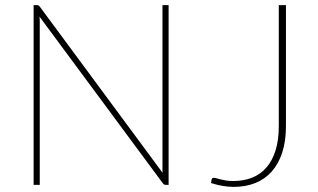

<svg xmlns="http://www.w3.org/2000/svg" viewBox="-20 -723 1242 751"><path d="M124 -703Q128 -703 130.5 -701.8Q133 -700.5 136 -696.5L616 -47Q615.5 -51.5 615.5 -56Q615.5 -60.5 615.5 -64.5V-703H639.5V0H628Q621.5 0 617 -6L134.5 -658Q135 -653 135.2 -648.5Q135.5 -644 135.5 -640V0H111.5V-703ZM1098.5 -230Q1098.5 -171 1084 -126.5Q1069.5 -82 1042.8 -52Q1016 -22 978.2 -7Q940.5 8 894.5 8Q852 8 805.5 -7L807.5 -20Q808.5 -22.5 809.8 -25Q811 -27.5 816.5 -27.5Q821 -27.5 827.5 -25.5Q834 -23.5 843 -21.2Q852 -19 864 -17Q876 -15 892.5 -15Q933.5 -15 966.5 -28.2Q999.5 -41.5 1022.5 -68.2Q1045.5 -95 1058 -135.2Q1070.5 -175.5 1070.5 -229.5V-703H1098.5Z"/></svg>

Font: Lato Thin
Style: Regular
Weight: 200
Designer: Lukasz Dziedzic
Foundry: tyPoland Lukasz Dziedzic
Version: Version 2.007; 2014-02-27